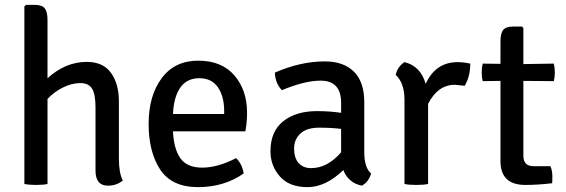

<svg xmlns="http://www.w3.org/2000/svg" viewBox="-20 -755 2323 788"><path d="M468 -339V-103Q468 -45 484 -14Q458 7 423 7Q372 7 372 -55V-314Q372 -368 358 -391Q344 -414 309.5 -414Q275 -414 238.5 -396Q202 -378 175 -349V0Q158 4 128.5 4Q99 4 80 0V-729L87 -735H123Q153 -735 164 -720.5Q175 -706 175 -673V-434Q249 -501 336 -501Q403 -501 435.5 -456Q468 -411 468 -339Z M987 -216H690Q693 -145 720 -106Q747 -67 810 -67Q873 -67 949 -106Q974 -82 980 -43Q900 13 792.5 13Q685 13 637.5 -59Q590 -131 590 -246.5Q590 -362 643.5 -434Q697 -506 793.5 -506Q890 -506 942 -445.5Q994 -385 994 -292Q994 -254 987 -216ZM690 -287H900V-300Q900 -359 874.5 -396.5Q849 -434 798 -434Q747 -434 720 -395.5Q693 -357 690 -287Z M1503 -43Q1493 -8 1465 7Q1410 -4 1389 -57Q1317 13 1242 13Q1167 13 1128.5 -31Q1090 -75 1090 -134Q1090 -216 1142.5 -257.5Q1195 -299 1281 -299Q1332 -299 1380 -292V-333Q1380 -424 1296 -424Q1231 -424 1137 -385Q1110 -412 1108 -457Q1213 -503 1313 -503Q1390 -503 1432.5 -461Q1475 -419 1475 -336V-131Q1475 -67 1503 -43ZM1257 -65Q1324 -65 1380 -130V-226Q1341 -231 1290 -231Q1239 -231 1213 -207Q1187 -183 1187 -145Q1187 -107 1205.5 -86Q1224 -65 1257 -65Z M1604 -448Q1612 -482 1640 -500Q1706 -484 1727 -411Q1768 -500 1858 -500Q1882 -500 1910 -494Q1910 -440 1887 -403Q1881 -404 1847 -407Q1777 -407 1737 -329V0Q1720 4 1688.5 4Q1657 4 1640 0V-346Q1640 -414 1604 -448Z M2253 -494Q2257 -477 2257 -457.5Q2257 -438 2253 -422L2128 -423V-116Q2128 -73 2169 -73H2239Q2247 -54 2247 -31.5Q2247 -9 2246 -3Q2188 4 2136 4Q2034 4 2034 -94V-423L1961 -422Q1957 -438 1957 -457.5Q1957 -477 1961 -494L2034 -493V-584Q2034 -618 2045 -632Q2056 -646 2086 -646H2122L2128 -640V-492Z"/></svg>

Font: Signika Negative
Style: Regular
Weight: 400
Designer: Anna Giedrys
Foundry: Anna Giedrys
Version: Version 1.001